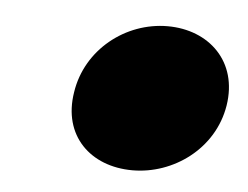

<svg xmlns="http://www.w3.org/2000/svg" viewBox="-31 -489 383 296"><g transform="rotate(5 160.5 -341.0)"><path d="M183 -228C246 -228 308 -272 319 -340C330 -409 282 -454 218 -454C153 -454 93 -407 83 -340C72 -272 118 -228 183 -228Z"/></g></svg>

Font: Asimov Print
Style: EIt
Weight: 500
Designer: Google
Version: Version 2.000980; 2014